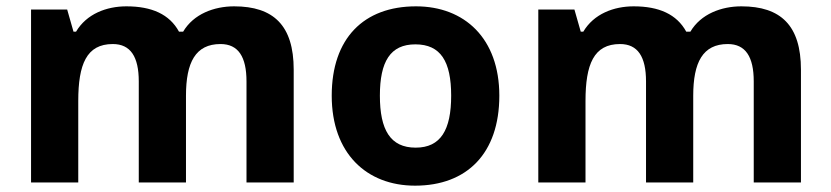

<svg xmlns="http://www.w3.org/2000/svg" viewBox="-20 -642 2623 606"><path d="M719 -622C656 -622 591 -598 558 -542H545C515 -597 459 -622 379 -622C316 -622 253 -598 220 -542H212L192 -612H78V-66H227V-323C227 -439 253 -503 336 -503C392 -503 418 -463 418 -385V-66H567V-340C567 -445 597 -503 676 -503C732 -503 758 -463 758 -385V-66H907V-422C907 -562 843 -622 719 -622Z M1556 -340C1556 -521 1446 -622 1293 -622C1128 -622 1027 -521 1027 -340C1027 -158 1137 -56 1290 -56C1454 -56 1556 -158 1556 -340ZM1179 -340C1179 -448 1212 -502 1291 -502C1371 -502 1404 -448 1404 -340C1404 -232 1371 -176 1292 -176C1212 -176 1179 -232 1179 -340Z M2320 -622C2257 -622 2192 -598 2159 -542H2146C2116 -597 2060 -622 1980 -622C1917 -622 1854 -598 1821 -542H1813L1793 -612H1679V-66H1828V-323C1828 -439 1854 -503 1937 -503C1993 -503 2019 -463 2019 -385V-66H2168V-340C2168 -445 2198 -503 2277 -503C2333 -503 2359 -463 2359 -385V-66H2508V-422C2508 -562 2444 -622 2320 -622Z"/></svg>

Font: Noto Sans Malayalam UI
Style: Bold
Weight: 700
Designer: Jelle Bosma - Monotype Design Team
Foundry: Monotype Imaging Inc.
Version: Version 2.104